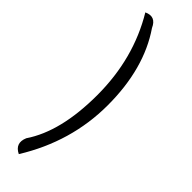

<svg xmlns="http://www.w3.org/2000/svg" viewBox="-331 -802 1001 1001"><g transform="rotate(45 169.0 -301.5)"><path d="M99 197Q43 170 68 111Q171 -41 171 -310Q171 -579 43 -792Q99 -818 125 -759Q247 -581 247 -311Q247 -42 99 197Z"/></g></svg>

Font: Swei Toothpaste CJK TC
Style: Regular
Weight: 400
Version: Version 1.0